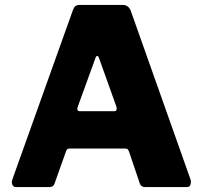

<svg xmlns="http://www.w3.org/2000/svg" viewBox="-20 -762 825 782"><path d="M45 0Q35 0 30.5 -9.5Q26 -19 31 -33L277 -721Q281 -732 287 -737Q293 -742 305 -742H479Q504 -742 513 -717L756 -31Q759 -22 756 -11Q753 0 742 0H570Q554 0 549 -16L505 -146Q503 -150 500.5 -153.5Q498 -157 490 -157H263Q252 -157 249 -146L202 -14Q200 -8 195 -4Q190 0 180 0H45ZM445 -309Q459 -309 454 -328L382 -529Q380 -534 376 -534Q372 -534 370 -529L297 -328Q290 -309 306 -309Z"/></svg>

Font: Libre Franklin ExtraBold
Style: Regular
Weight: 800
Designer: Pablo Impallari, Rodrigo Fuenzalida, Nhung Nguyen
Foundry: Impallari Type
Version: Version 3.000